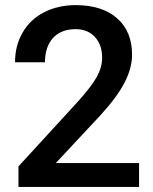

<svg xmlns="http://www.w3.org/2000/svg" viewBox="-20 -741 608 761"><path d="M531.2 -94.7H201.2L375 -280.8C420.4 -330.1 453.6 -374.5 473.6 -413.6C493.7 -452.1 503.4 -489.3 503.4 -524.9C503.4 -585.9 483.4 -634.3 443.8 -668.9C403.8 -703.6 349.1 -720.7 280.3 -720.7C232.4 -720.7 190.4 -710.9 153.8 -691.9C117.2 -672.9 88.9 -646 69.3 -611.3C49.3 -576.7 39.6 -537.6 39.6 -494.1H158.2C158.2 -575.7 202.6 -625.5 279.3 -625.5C311.5 -625.5 337.4 -615.2 356.4 -594.2C375.5 -573.2 384.8 -545.9 384.8 -512.2C384.8 -486.3 377.4 -460.9 363.3 -435.5C348.6 -409.7 324.2 -377.9 290 -339.8L53.2 -81.5V0H531.2Z"/></svg>

Font: Roboto Medium
Style: Regular
Weight: 500
Designer: Google
Version: Version 2.137; 2017